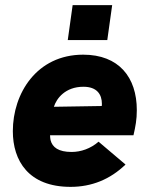

<svg xmlns="http://www.w3.org/2000/svg" viewBox="-20 -717 584 748"><path d="M255 11C337 11 409 -18 469 -76L364 -165C333 -138 295 -125 259 -125C208 -125 184 -143 177 -171C176 -177 175 -183 175 -190H500C508 -225 513 -251 513 -288C513 -416 443 -504 304 -504C123 -504 30 -353 30 -206C30 -91 91 11 255 11ZM190 -301C200 -333 234 -379 305 -379C358 -379 377 -349 377 -312L376.5 -304ZM244 -561H398L417 -697H263Z"/></svg>

Font: HK Grotesk Black
Style: Italic
Weight: 900
Italic angle: -16°
Designer: Alfredo Marco Pradil
Foundry: Hanken Design Co.
Version: Version 3.001;FEAKit 1.0